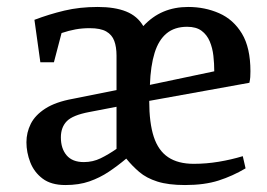

<svg xmlns="http://www.w3.org/2000/svg" viewBox="-20 -521 769 552"><path d="M168 11Q127 11 102.5 -7.5Q78 -26 67 -54.5Q56 -83 56 -112Q56 -140 68.5 -165Q81 -190 110.5 -209Q140 -228 190 -237L315 -262V-361Q315 -386 308.5 -403.5Q302 -421 285.5 -430.5Q269 -440 238 -440Q216 -440 197 -436.5Q178 -433 157 -426L135 -342H96L79 -464Q121 -480 165 -490.5Q209 -501 261 -501Q310 -501 342.5 -488Q375 -475 392 -446Q418 -474 450 -487.5Q482 -501 521 -501Q569 -501 610 -483Q651 -465 675.5 -424.5Q700 -384 700 -316Q700 -307 699.5 -299.5Q699 -292 697 -283L409 -231Q409 -168 422 -128Q435 -88 463.5 -69Q492 -50 537 -50Q573 -50 609 -56Q645 -62 678 -72L686 -37Q649 -15 608.5 -2Q568 11 512 11Q464 11 432.5 1Q401 -9 380.5 -26.5Q360 -44 343 -65Q318 -44 292.5 -27Q267 -10 237 0.5Q207 11 168 11ZM221 -55Q247 -55 269.5 -66Q292 -77 315 -93V-214L237 -199Q189 -190 172 -172.5Q155 -155 155 -126Q155 -94 171.5 -74.5Q188 -55 221 -55ZM411 -277 596 -316Q596 -338 593.5 -360.5Q591 -383 583 -402Q575 -421 559.5 -432.5Q544 -444 518 -444Q482 -444 459 -425Q436 -406 424.5 -369Q413 -332 411 -277Z"/></svg>

Font: Manuale Medium
Style: Regular
Weight: 500
Designer: Eduardo Tunni / Pablo Cosgaya
Foundry: Eduardo Tunni / Pablo Cosgaya
Version: Version 1.002